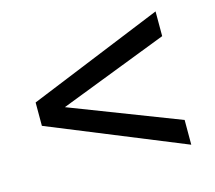

<svg xmlns="http://www.w3.org/2000/svg" viewBox="-76 -685 738 659"><g transform="rotate(-15 293.0 -356.0)"><path d="M527.3 -119.6 48.8 -314.9V-397.9L527.3 -593.3V-505.4L141.6 -356.4L527.3 -207.5Z"/></g></svg>

Font: Andika Cyr
Style: Regular
Weight: 400
Designer: Victor Gaultney, Annie Olsen, Julie Remington, Don Collingsworth, Eric Hays, Becca Hirsbrunner
Foundry: SIL International
Version: Version 5.000